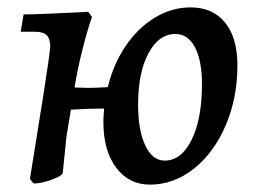

<svg xmlns="http://www.w3.org/2000/svg" viewBox="-20 -488 691 520"><path d="M623 -311Q623 -223 591.5 -149Q560 -75 505.5 -31.5Q451 12 386 12Q329 12 294.5 -34Q260 -80 260 -158Q260 -170 262 -194Q215 -194 172 -191L160 -118L150 -20Q149 -12 120.5 -1.5Q92 9 71 9L61 -3Q79 -113 97 -227.5Q115 -342 116 -362Q116 -383 106.5 -392.5Q97 -402 75 -402H36L44 -449Q86 -449 219 -456L229 -442Q217 -408 203 -352.5Q189 -297 182 -251L220 -250Q238 -250 272 -252Q287 -314 320 -363Q353 -412 399 -440Q445 -468 496 -468Q556 -468 589.5 -427Q623 -386 623 -311ZM527 -260Q527 -324 508 -360Q489 -396 455 -396Q410 -396 382 -343.5Q354 -291 354 -205Q354 -135 373.5 -94Q393 -53 426 -53Q471 -53 499 -109.5Q527 -166 527 -260Z"/></svg>

Font: Alegreya Medium
Style: Italic
Weight: 500
Italic angle: -7°
Designer: Juan Pablo del Peral
Foundry: Huerta Tipografica
Version: Version 2.008; ttfautohint (v1.8)